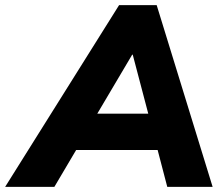

<svg xmlns="http://www.w3.org/2000/svg" viewBox="-80 -725 863 745"><path d="M-60 0 382 -705H528L745 0H569L522 -180L573 -143H173L235 -176L131 0ZM433 -513 278 -251 256 -284H536L505 -247L435 -513Z"/></svg>

Font: Nunito Sans 12pt Black
Style: Italic
Weight: 900
Italic angle: -9°
Designer: Vernon Adams
Foundry: Vernon Adams
Version: Version 3.101;gftools[0.9.27]